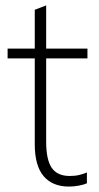

<svg xmlns="http://www.w3.org/2000/svg" viewBox="-20 -679 364 707"><path d="M234 8Q173 8 140.5 -30.5Q108 -69 108 -148V-464H8V-500H108V-643L150 -659V-500H302V-464H150V-157Q150 -91 170.5 -61Q191 -31 237 -31Q257 -31 273 -35Q289 -39 300 -44V-4Q289 1 270.5 4.5Q252 8 234 8Z"/></svg>

Font: Mulish ExtraLight ExtraLight
Style: Regular
Weight: 250
Version: Version 3.603